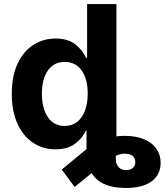

<svg xmlns="http://www.w3.org/2000/svg" viewBox="-20 -727 811 946"><path d="M38.1 -264.6Q38.1 -352.5 66.9 -413.8Q95.7 -475.1 144.8 -506.1Q193.8 -537.1 253.9 -537.1Q314 -537.1 350.1 -509.3Q386.2 -481.4 404.3 -441.4H409.2V-707H553.7V-55.2Q575.7 -57.6 594.7 -57.6Q649.9 -57.6 689.7 -41Q729.5 -24.4 750.5 5.6Q771.5 35.6 771.5 75.2Q771.5 133.3 727.3 166.3Q683.1 199.2 598.6 199.2Q476.6 199.2 431.6 126L347.7 194.3L284.2 108.4L406.2 7.8V-85H404.3Q385.7 -45.4 349.1 -18.3Q312.5 8.8 253.9 8.8Q192.4 8.8 143.6 -23.2Q94.7 -55.2 66.4 -116.9Q38.1 -178.7 38.1 -264.6ZM412.1 -265.6Q412.1 -337.9 382.3 -379.9Q352.5 -421.9 298.8 -421.9Q245.1 -421.9 215.8 -379.4Q186.5 -336.9 186.5 -265.6Q186.5 -193.4 215.8 -149.9Q245.1 -106.4 298.8 -106.4Q334.5 -106.4 359.9 -126.2Q385.3 -146 398.7 -181.9Q412.1 -217.8 412.1 -265.6ZM601.6 111.3Q621.6 111.3 634.3 100.6Q647 89.8 646.5 72.3Q647.5 53.7 634.3 42Q621.1 30.3 595.7 30.3Q577.1 28.8 550.8 40.5V57.6Q551.3 84 565.7 97.7Q580.1 111.3 601.6 111.3Z"/></svg>

Font: Pretendard JP
Style: Bold
Weight: 700
Designer: Base glyphs from Inter by Rasmus Andersson; Hangeul glyphs from Noto Sans CJK(Source Han Sans) by Jang Soo-young and Kan
Foundry: Kil Hyung-jin
Version: Version 1.309